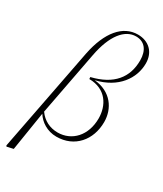

<svg xmlns="http://www.w3.org/2000/svg" viewBox="-235 -837 962 1133"><g transform="rotate(30 246.5 -270.5)"><path d="M183 -511C211 -661 275 -736 350 -736C408 -736 441 -694 441 -625C441 -509 377 -427 235 -393L236 -380C351 -379 400 -293 400 -206C400 -90 328 -13 231 -13C178 -13 132 -36 101 -80ZM12 210 56 200 98 -64C124 -22 174 12 237 12C360 12 439 -81 439 -204C439 -294 383 -379 267 -390C410 -423 479 -525 479 -626C479 -704 427 -751 354 -751C252 -751 176 -661 144 -500L60 -65L8 204Z"/></g></svg>

Font: Source Serif 4 Display Light
Style: Italic
Weight: 300
Italic angle: -12°
Designer: Frank Grießhammer
Foundry: Adobe Systems Incorporated
Version: Version 4.004;hotconv 1.0.117;makeotfexe 2.5.65602